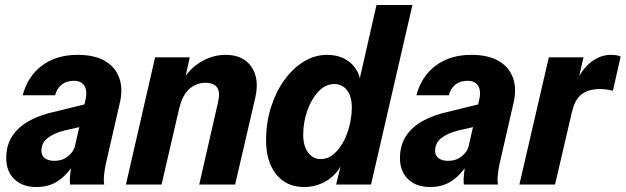

<svg xmlns="http://www.w3.org/2000/svg" viewBox="-20 -740 2509 770"><path d="M261 0Q259 -19 261.5 -40.5Q264 -62 269 -90H266L324 -345Q328 -365 324.5 -381Q321 -397 309 -406.5Q297 -416 276 -416Q246 -416 227 -400.5Q208 -385 201 -358H71Q91 -434 148.5 -477Q206 -520 291 -520Q359 -520 401 -495.5Q443 -471 458.5 -427Q474 -383 460 -325L404 -81Q400 -62 397.5 -39.5Q395 -17 398 0ZM126 10Q70 10 37.5 -21.5Q5 -53 5 -106Q5 -157 29 -194Q53 -231 97.5 -255.5Q142 -280 204 -293L350 -329L328 -237L236 -216Q194 -205 170 -185.5Q146 -166 146 -135Q146 -116 160 -105.5Q174 -95 198 -95Q230 -95 252.5 -113Q275 -131 281 -155L276 -82Q251 -41 214.5 -15.5Q178 10 126 10Z M485 0 602 -510H741L717 -402H721L628 0ZM779 0 854 -328Q864 -369 851 -388.5Q838 -408 804 -408Q766 -408 738 -382Q710 -356 699 -305L705 -403Q732 -458 781 -489Q830 -520 885 -520Q955 -520 988 -472.5Q1021 -425 1004 -349L923 0Z M1328 0 1351 -94 1354 -89Q1333 -42 1291.5 -16Q1250 10 1199 10Q1129 10 1088 -40.5Q1047 -91 1047 -178Q1047 -246 1066 -307.5Q1085 -369 1119 -417Q1153 -465 1197.5 -492.5Q1242 -520 1292 -520Q1333 -520 1364 -503Q1395 -486 1412 -455.5Q1429 -425 1425 -384L1414 -387L1490 -720H1634L1468 0ZM1266 -102Q1291 -102 1310.5 -116Q1330 -130 1345.5 -152.5Q1361 -175 1371 -202Q1381 -229 1386 -256.5Q1391 -284 1391 -307Q1391 -354 1371.5 -378.5Q1352 -403 1321 -403Q1285 -403 1257 -373Q1229 -343 1212.5 -296.5Q1196 -250 1196 -199Q1196 -155 1215.5 -128.5Q1235 -102 1266 -102Z M1840 0Q1838 -19 1840.5 -40.5Q1843 -62 1848 -90H1845L1903 -345Q1907 -365 1903.5 -381Q1900 -397 1888 -406.5Q1876 -416 1855 -416Q1825 -416 1806 -400.5Q1787 -385 1780 -358H1650Q1670 -434 1727.5 -477Q1785 -520 1870 -520Q1938 -520 1980 -495.5Q2022 -471 2037.5 -427Q2053 -383 2039 -325L1983 -81Q1979 -62 1976.5 -39.5Q1974 -17 1977 0ZM1705 10Q1649 10 1616.5 -21.5Q1584 -53 1584 -106Q1584 -157 1608 -194Q1632 -231 1676.5 -255.5Q1721 -280 1783 -293L1929 -329L1907 -237L1815 -216Q1773 -205 1749 -185.5Q1725 -166 1725 -135Q1725 -116 1739 -105.5Q1753 -95 1777 -95Q1809 -95 1831.5 -113Q1854 -131 1860 -155L1855 -82Q1830 -41 1793.5 -15.5Q1757 10 1705 10Z M2063 0 2181 -510H2320L2292 -387H2296L2206 0ZM2274 -290 2283 -397Q2312 -461 2349.5 -490.5Q2387 -520 2430 -520Q2441 -520 2451.5 -518.5Q2462 -517 2469 -513L2438 -376Q2428 -379 2413 -381Q2398 -383 2386 -383Q2339 -383 2311.5 -361Q2284 -339 2274 -290Z"/></svg>

Font: Instrument Sans SemiCondensed
Style: Bold Italic
Weight: 700
Width: 4
Italic angle: -13°
Designer: Rodrigo Fuenzalida
Foundry: fragTYPE
Version: Version 1.000;gftools[0.9.28]